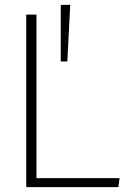

<svg xmlns="http://www.w3.org/2000/svg" viewBox="-20 -770 512 790"><path d="M88 0V-710H130V-37H472L467 0ZM230 -517V-750H269L257 -517Z"/></svg>

Font: Livvic ExtraLight
Style: Regular
Weight: 275
Designer: Jacques Le Bailly, Baron von Fonthausen
Version: Version 1.001; ttfautohint (v1.8.2)